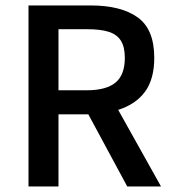

<svg xmlns="http://www.w3.org/2000/svg" viewBox="-20 -674 631 694"><path d="M191.4 0H83V-654.3H307.6Q417.5 -654.3 477.5 -611.3Q537.6 -568.4 537.6 -464.8Q537.6 -388.2 504.2 -342.5Q470.7 -296.9 407.2 -276.9L562 0H439.9L299.3 -260.7H191.4ZM295.4 -568.4H191.4V-347.7H293.5Q363.8 -347.7 397.5 -375.5Q431.2 -403.3 431.2 -464.8Q431.2 -504.9 416.7 -527.3Q402.3 -549.8 372.8 -559.1Q343.3 -568.4 295.4 -568.4Z"/></svg>

Font: Varta
Style: Bold
Weight: 700
Designer: Joana Correia, Viktoriya Grabowska, Eben Sorkin
Foundry: Sorkin Type
Version: Version 1.002; ttfautohint (v1.3) -l 8 -r 24 -G 200 -x 12 -H